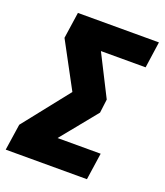

<svg xmlns="http://www.w3.org/2000/svg" viewBox="-154 -783 747 871"><g transform="rotate(20 219.5 -347.5)"><path d="M462.9 -694.8 444.8 -567.9H229L329.1 -370.1L320.8 -304.2L179.2 -129.9H387.2L368.2 0H-23.9L-4.9 -127L170.9 -349.1L53.2 -567.9L71.8 -694.8Z"/></g></svg>

Font: Fira Sans Compressed ExtraBold
Style: Italic
Weight: 800
Width: 3
Italic angle: -8°
Designer: Carrois Corporate & Edenspiekermann AG
Foundry: Carrois Corporate GbR & Edenspiekermann AG
Version: Version 4.203;PS 004.203;hotconv 1.0.88;makeotf.lib2.5.64775